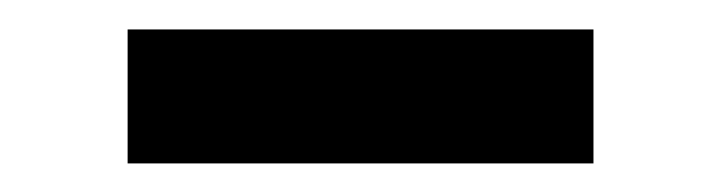

<svg xmlns="http://www.w3.org/2000/svg" viewBox="-20 -372 499 133"><path d="M391.1 -351.6V-258.8H68.4V-351.6Z"/></svg>

Font: Inter 16pt Medium
Style: Regular
Weight: 500
Version: Version 4.001;git-66647c0bb